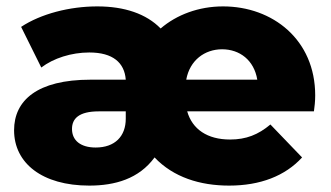

<svg xmlns="http://www.w3.org/2000/svg" viewBox="-20 -571 1033 600"><path d="M373 -200C373 -145 339 -110 279 -110C232 -110 205 -132 205 -168C205 -200 226 -223 289 -223H373ZM562 -322C573 -383 620 -417 674 -417C729 -417 774 -383 784 -322ZM259 9C339 9 414 -12 463 -79C522 -17 605 9 696 9C793 9 871 -21 924 -79L825 -182C787 -150 749 -135 699 -135C628 -135 581 -167 565 -223H961C963 -237 965 -254 965 -273C965 -447 832 -551 677 -551C601 -551 532 -525 482 -482C437 -528 369 -551 284 -551C198 -551 108 -528 46 -487L109 -360C147 -389 203 -407 259 -407C333 -407 369 -375 373 -322H263C96 -322 24 -257 24 -164C24 -61 112 9 259 9Z"/></svg>

Font: Montserrat-Alt1 ExtBd
Style: Regular
Weight: 800
Designer: Differentunic
Foundry: Differentunic
Version: Version 7.222